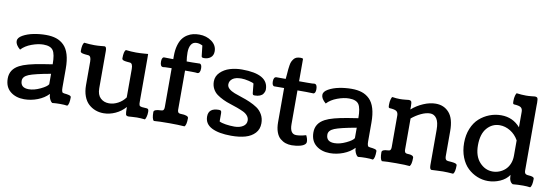

<svg xmlns="http://www.w3.org/2000/svg" viewBox="-56 -1154 4514 1567"><g transform="rotate(10 2200.5 -371.0)"><path d="M377 -66.4Q341.3 -28.8 286.9 -7.8Q232.4 13.2 176.3 13.2Q106.4 13.2 61 -23.9Q15.6 -61 15.6 -131.3Q15.6 -206.5 88.4 -244.6Q143.1 -273.9 275.9 -295.4Q300.8 -299.8 356.9 -308.1Q356.9 -391.1 335.9 -422.4Q314.9 -453.6 255.4 -453.6Q211.9 -453.6 158.7 -434.1Q105.5 -414.6 73.7 -379.9Q34.2 -413.1 34.2 -444.8Q34.2 -472.2 71.8 -493.4Q109.4 -514.6 160.4 -524.7Q211.4 -534.7 262.7 -534.7Q311 -534.7 347.4 -522.7Q383.8 -510.7 411.6 -483.4Q439.5 -456.1 453.9 -408.2Q468.3 -360.4 468.3 -292V-135.7Q468.3 -115.7 471.4 -105.7Q474.6 -95.7 478.5 -93.5Q482.4 -91.3 491.2 -90.3Q506.3 -88.9 513.7 -87.6Q521 -86.4 530.8 -84Q540.5 -81.5 544.7 -77.6Q548.8 -73.7 548.8 -67.9Q548.8 -10.3 532.7 3.9Q509.3 0 471.7 0Q437.5 0 408.2 3.4Q404.8 1 399.7 -3.4Q394.5 -7.8 385.7 -25.9Q377 -43.9 377 -66.4ZM198.7 -73.7Q243.2 -73.7 294.9 -98.4Q346.7 -123 357.4 -143.1V-229.5Q224.1 -205.6 177.5 -186.5Q130.9 -167.5 130.9 -132.8Q130.9 -73.7 198.7 -73.7Z M1109.9 -491.2V-133.3Q1109.9 -120.6 1110.4 -115.2Q1110.8 -109.9 1113 -103.3Q1115.2 -96.7 1120.4 -94.5Q1125.5 -92.3 1134.3 -90.6Q1143.1 -88.9 1157.7 -88.9Q1179.7 -88.9 1185.8 -83.5Q1191.9 -78.1 1191.9 -61.5Q1191.9 -37.1 1186.3 -18.3Q1180.7 0.5 1175.8 3.9Q1140.1 0 1109.9 0Q1089.8 0 1068.1 2Q1046.4 3.9 1041.5 3.9Q1022 3.9 1017.8 -7.8Q1013.7 -19.5 1013.7 -70.3Q979.5 -30.8 931.4 -8.8Q883.3 13.2 833.5 13.2Q797.4 13.2 765.9 1.2Q734.4 -10.7 709 -34.2Q683.6 -57.6 668.9 -97.2Q654.3 -136.7 654.3 -187.5V-383.3Q654.3 -429.7 629.9 -431.6Q626 -432.1 618.9 -432.6Q611.8 -433.1 607.7 -433.6Q603.5 -434.1 597.7 -434.8Q591.8 -435.5 588.4 -436.3Q585 -437 580.3 -438.2Q575.7 -439.5 573.2 -440.9Q570.8 -442.4 568.4 -444.3Q565.9 -446.3 564.9 -449Q564 -451.7 564 -455.1Q564 -511.7 580.1 -526.4Q626 -521 664.6 -521Q691.4 -521 719.5 -523.7Q747.6 -526.4 748.5 -526.4Q765.1 -526.4 765.1 -491.2V-181.6Q765.1 -127.9 793 -101.1Q820.8 -74.2 864.3 -74.2Q901.4 -74.2 938.2 -93.8Q975.1 -113.3 999 -147V-383.3Q999 -429.7 974.6 -431.6Q970.7 -432.1 963.6 -432.6Q956.5 -433.1 952.4 -433.6Q948.2 -434.1 942.4 -434.8Q936.5 -435.5 933.1 -436.3Q929.7 -437 925 -438.2Q920.4 -439.5 918 -440.9Q915.5 -442.4 913.1 -444.3Q910.6 -446.3 909.7 -449Q908.7 -451.7 908.7 -455.1Q908.7 -512.2 924.8 -526.4Q970.7 -521 1009.3 -521Q1041.5 -521 1075 -523.7Q1108.4 -526.4 1109.4 -526.4Q1109.9 -526.4 1109.9 -491.2Z M1429.7 -445.3V-122.6Q1429.7 -115.2 1430.4 -111.1Q1431.2 -106.9 1433.8 -101.6Q1436.5 -96.2 1443.4 -93.5Q1450.2 -90.8 1460.9 -90.8Q1485.4 -90.8 1502.9 -85Q1520.5 -79.1 1520.5 -67.4Q1520.5 -10.3 1504.4 3.9Q1451.2 0 1379.4 0Q1292.5 0 1249.5 3.9Q1233.4 -10.7 1233.4 -67.4Q1233.4 -79.1 1249.5 -85Q1265.6 -90.8 1288.1 -90.8Q1307.1 -90.8 1313 -98.9Q1318.8 -106.9 1318.8 -121.6V-445.3H1312Q1251 -444.3 1248 -441.9Q1223.6 -441.9 1223.6 -483.9Q1223.6 -515.6 1239.7 -521.5Q1250.5 -520.5 1302.7 -520.5H1318.8V-547.4Q1318.8 -595.7 1329.1 -632.8Q1339.4 -669.9 1356.2 -692.6Q1373 -715.3 1396.5 -729.7Q1419.9 -744.1 1443.6 -749.5Q1467.3 -754.9 1494.1 -754.9Q1553.7 -754.9 1597.2 -723.1Q1640.6 -691.4 1640.6 -641.6Q1640.6 -607.4 1618.4 -589.8Q1596.2 -572.3 1564 -572.3Q1551.3 -572.3 1546.9 -576.2Q1542.5 -580.1 1542.5 -588.9L1533.2 -671.4Q1507.8 -684.1 1485.4 -684.1Q1453.1 -684.1 1438.5 -659.2Q1423.8 -634.3 1423.8 -595.2Q1423.8 -556.2 1429.7 -521H1476.6Q1523.4 -521 1539.6 -522.5Q1555.7 -516.6 1555.7 -484.9Q1555.7 -442.9 1531.2 -442.9Q1529.8 -443.8 1514.6 -444.6Q1499.5 -445.3 1484.9 -445.3H1470.2Z M2118.2 -129.4Q2118.2 -80.1 2088.1 -47.6Q2058.1 -15.1 2008.8 -1Q1959.5 13.2 1892.1 13.2Q1788.6 13.2 1730.2 -16.6Q1671.9 -46.4 1671.9 -107.9Q1671.9 -177.7 1757.3 -177.7Q1771 -177.7 1775.4 -172.4Q1779.8 -167 1779.8 -151.9V-85.4Q1797.9 -75.7 1833.3 -70.3Q1868.7 -64.9 1904.8 -64.9Q1947.8 -64.9 1975.8 -82.8Q2003.9 -100.6 2003.9 -131.8Q2003.9 -153.8 1989.7 -171.1Q1975.6 -188.5 1952.6 -199.2Q1929.7 -210 1900.1 -220.9Q1870.6 -231.9 1840.1 -241.2Q1809.6 -250.5 1780 -264.6Q1750.5 -278.8 1727.5 -295.4Q1704.6 -312 1690.4 -338.9Q1676.3 -365.7 1676.3 -399.4Q1676.3 -442.9 1708.5 -474.6Q1740.7 -506.3 1787.4 -520.5Q1834 -534.7 1887.2 -534.7Q2106 -534.7 2106 -407.7Q2106 -399.9 2103.3 -391.1Q2100.6 -382.3 2093 -370.6Q2085.4 -358.9 2067.6 -351.3Q2049.8 -343.8 2023.9 -343.8Q2019 -343.8 2015.9 -344.7Q2012.7 -345.7 2011 -346.9Q2009.3 -348.1 2008.1 -351.3Q2006.8 -354.5 2006.6 -356Q2006.3 -357.4 2005.6 -362.5Q2004.9 -367.7 2004.9 -369.6L1998 -438Q1991.2 -444.8 1955.8 -453.1Q1920.4 -461.4 1895 -461.4Q1845.2 -461.4 1821 -442.9Q1796.9 -424.3 1796.9 -396Q1796.9 -375.5 1814.7 -359.9Q1832.5 -344.2 1860.8 -333.3Q1889.2 -322.3 1923.3 -311.5Q1957.5 -300.8 1991.7 -285.9Q2025.9 -271 2054.2 -252Q2082.5 -232.9 2100.3 -201.4Q2118.2 -169.9 2118.2 -129.4Z M2495.1 -97.7Q2509.8 -69.8 2509.8 -45.4Q2509.8 -31.7 2497.8 -21.7Q2485.8 -11.7 2466.8 -6.3Q2447.8 -1 2428.7 1.5Q2409.7 3.9 2391.6 3.9Q2364.3 3.9 2340.8 -3.9Q2317.4 -11.7 2296.1 -29.5Q2274.9 -47.4 2262.7 -81.3Q2250.5 -115.2 2250.5 -162.1V-445.3H2229.5Q2171.9 -445.3 2166.5 -444.8Q2150.4 -450.7 2150.4 -482.4Q2150.4 -521 2174.8 -521H2250.5Q2252.4 -536.6 2254.2 -561.8Q2255.9 -586.9 2257.3 -601.6Q2258.8 -616.2 2262 -636.2Q2265.1 -656.2 2270.8 -667.7Q2276.4 -679.2 2285.2 -690.4Q2293.9 -701.7 2307.9 -706.8Q2321.8 -711.9 2340.8 -711.9Q2354 -711.9 2361.3 -707.5V-521H2426.3Q2484.4 -521 2487.3 -523.4Q2511.7 -523.4 2511.7 -481.4Q2511.7 -449.7 2495.6 -443.8Q2479.5 -445.3 2432.6 -445.3H2361.3V-165Q2361.3 -84 2414.1 -84Q2448.2 -84 2495.1 -97.7Z M2910.2 -66.4Q2874.5 -28.8 2820.1 -7.8Q2765.6 13.2 2709.5 13.2Q2639.6 13.2 2594.2 -23.9Q2548.8 -61 2548.8 -131.3Q2548.8 -206.5 2621.6 -244.6Q2676.3 -273.9 2809.1 -295.4Q2834 -299.8 2890.1 -308.1Q2890.1 -391.1 2869.1 -422.4Q2848.1 -453.6 2788.6 -453.6Q2745.1 -453.6 2691.9 -434.1Q2638.7 -414.6 2606.9 -379.9Q2567.4 -413.1 2567.4 -444.8Q2567.4 -472.2 2605 -493.4Q2642.6 -514.6 2693.6 -524.7Q2744.6 -534.7 2795.9 -534.7Q2844.2 -534.7 2880.6 -522.7Q2917 -510.7 2944.8 -483.4Q2972.7 -456.1 2987.1 -408.2Q3001.5 -360.4 3001.5 -292V-135.7Q3001.5 -115.7 3004.6 -105.7Q3007.8 -95.7 3011.7 -93.5Q3015.6 -91.3 3024.4 -90.3Q3039.6 -88.9 3046.9 -87.6Q3054.2 -86.4 3064 -84Q3073.7 -81.5 3077.9 -77.6Q3082 -73.7 3082 -67.9Q3082 -10.3 3065.9 3.9Q3042.5 0 3004.9 0Q2970.7 0 2941.4 3.4Q2938 1 2932.9 -3.4Q2927.7 -7.8 2918.9 -25.9Q2910.2 -43.9 2910.2 -66.4ZM2731.9 -73.7Q2776.4 -73.7 2828.1 -98.4Q2879.9 -123 2890.6 -143.1V-229.5Q2757.3 -205.6 2710.7 -186.5Q2664.1 -167.5 2664.1 -132.8Q2664.1 -73.7 2731.9 -73.7Z M3730.5 3.9Q3683.1 0 3645 0Q3620.1 0 3590.8 2Q3561.5 3.9 3552.2 3.9Q3535.6 3.9 3535.6 -33.2V-325.7Q3535.6 -389.2 3515.1 -418.7Q3494.6 -448.2 3461.4 -448.2Q3427.2 -448.2 3386.5 -429Q3345.7 -409.7 3310.1 -379.9V-122.6Q3310.1 -115.2 3310.8 -111.1Q3311.5 -106.9 3314.2 -101.6Q3316.9 -96.2 3323.7 -93.5Q3330.6 -90.8 3341.3 -90.8Q3359.9 -90.8 3373 -85Q3386.2 -79.1 3386.2 -67.4Q3386.2 -10.3 3370.1 3.9Q3340.3 0 3258.3 0Q3176.3 0 3139.6 3.9Q3123.5 -10.7 3123.5 -67.4Q3123.5 -79.1 3136.7 -85Q3149.9 -90.8 3168.5 -90.8Q3187.5 -90.8 3193.4 -98.9Q3199.2 -106.9 3199.2 -121.6V-383.8Q3199.2 -409.7 3184.3 -420.4Q3169.4 -431.2 3127 -433.1Q3120.6 -434.6 3118.9 -439.5Q3117.2 -444.3 3117.2 -460.4Q3117.2 -485.4 3122.6 -504.4Q3127.9 -523.4 3133.3 -526.4Q3165.5 -521 3196.3 -521Q3218.3 -521 3242.7 -523.7Q3267.1 -526.4 3268.6 -526.4Q3285.6 -526.4 3290.8 -517.8Q3295.9 -509.3 3295.9 -478.5Q3295.9 -475.1 3295.7 -466.1Q3295.4 -457 3295.4 -451.7Q3337.4 -488.8 3390.6 -511.7Q3443.8 -534.7 3493.2 -534.7Q3561.5 -534.7 3604 -486.3Q3646.5 -438 3646.5 -334.5V-124.5Q3646.5 -92.8 3670.9 -90.8Q3675.8 -90.3 3683.8 -89.8Q3691.9 -89.4 3696.5 -88.9Q3701.2 -88.4 3708 -87.6Q3714.8 -86.9 3718.8 -86.2Q3722.7 -85.4 3727.8 -84.2Q3732.9 -83 3735.8 -81.5Q3738.8 -80.1 3741.5 -78.1Q3744.1 -76.2 3745.4 -73.5Q3746.6 -70.8 3746.6 -67.4Q3746.6 -10.7 3730.5 3.9Z M4193.8 -226.6V-354Q4168 -400.4 4125.5 -426.3Q4083 -452.1 4037.6 -452.1Q3975.1 -452.1 3932.4 -403.1Q3889.6 -354 3889.6 -260.3Q3889.6 -170.4 3935.5 -120.1Q3981.4 -69.8 4044.4 -69.8Q4071.8 -69.8 4098.1 -79.8Q4124.5 -89.8 4146 -108.9Q4167.5 -127.9 4180.7 -158.4Q4193.8 -189 4193.8 -226.6ZM4304.7 -658.2V-122.6Q4304.7 -115.7 4305.7 -111.1Q4306.6 -106.4 4309.8 -101.3Q4313 -96.2 4320.3 -93.3Q4327.6 -90.3 4339.4 -89.8Q4385.3 -87.9 4385.3 -69.3Q4385.3 -10.7 4368.7 3.9Q4341.8 0 4310.5 0Q4266.6 0 4224.6 3.9Q4193.8 -10.3 4193.8 -64V-68.4Q4167.5 -29.3 4119.1 -8.1Q4070.8 13.2 4019.5 13.2Q3972.7 13.2 3929.7 -4.4Q3886.7 -22 3851.8 -54.9Q3816.9 -87.9 3795.9 -141.1Q3774.9 -194.3 3774.9 -260.3Q3774.9 -326.2 3796.9 -379.4Q3818.8 -432.6 3855.7 -465.6Q3892.6 -498.5 3938 -516.1Q3983.4 -533.7 4032.7 -534.2H4035.6Q4131.8 -534.2 4193.8 -462.4V-590.3Q4193.8 -616.2 4179 -627Q4164.1 -637.7 4121.6 -639.6Q4115.2 -641.1 4113.5 -646Q4111.8 -650.9 4111.8 -667Q4111.8 -691.9 4117.2 -710.9Q4122.6 -730 4127.9 -732.9Q4168.5 -727.5 4205.6 -727.5Q4227.5 -727.5 4252 -730.2Q4276.4 -732.9 4277.8 -732.9Q4294.9 -732.9 4300 -724.4Q4305.2 -715.8 4305.2 -685.1Q4305.2 -681.6 4304.9 -672.6Q4304.7 -663.6 4304.7 -658.2Z"/></g></svg>

Font: Coustard
Style: Regular
Weight: 400
Foundry: vernon adams
Version: Version 1.000